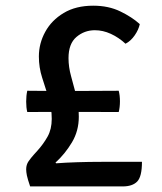

<svg xmlns="http://www.w3.org/2000/svg" viewBox="-20 -668 580 688"><path d="M88 0Q78.9 -26.6 76.3 -39.4Q73.8 -52.3 73.8 -61.4Q73.8 -78 82.6 -90.5Q91.4 -102.9 101.4 -114L113.7 -127.6Q135.5 -151.7 150.5 -178.5Q165.4 -205.2 165.4 -241.8Q165.4 -281.6 154 -317.9Q142.5 -354.2 130.9 -390.2Q119.3 -426.2 119.3 -465.6Q119.3 -512.4 142.1 -553.9Q164.8 -595.5 208.3 -621.5Q251.7 -647.6 314.1 -647.6Q368.9 -647.6 410.9 -627.2Q453 -606.9 480.9 -581.6Q476.8 -561.9 462.8 -541.5Q448.7 -521.1 429.8 -511.3Q405.2 -533.9 377 -546.8Q348.7 -559.7 319.9 -559.7Q282.3 -559.7 253.9 -535.5Q225.5 -511.4 225.5 -459.7Q225.5 -427.9 234.7 -394.9Q243.9 -362 253.2 -326Q262.4 -290.1 262.4 -249.7Q262.4 -199 237.7 -157.7Q212.9 -116.3 178.8 -85.3L181.3 -82.8Q214.4 -85.4 256.4 -86.7Q298.4 -88.1 343.8 -88.1H488.7Q488.7 -35 471.6 -17.5Q454.5 0 419.9 0ZM77.7 -266.6Q73.8 -282.3 73.8 -303.9Q73.8 -325.1 77.7 -342.8L201.5 -341.8L405.4 -342.8Q407.5 -334.8 408.7 -325Q409.8 -315.1 409.8 -305Q409.8 -295.2 408.7 -284.7Q407.5 -274.2 405.4 -266.6L201.5 -267.2Z"/></svg>

Font: Signika SC
Style: Regular
Weight: 300
Designer: Anna Giedryś
Foundry: Anna Giedryś
Version: Version 2.000